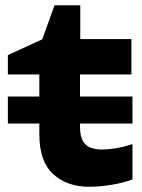

<svg xmlns="http://www.w3.org/2000/svg" viewBox="-20 -702 540 732"><path d="M10 -231V-334H130V-418H10V-492L141 -552L188 -682H286V-553H481V-418H285V-334H485V-231H285V-219Q285 -181 297.5 -162Q310 -143 329.5 -137.5Q349 -132 369 -132Q391 -132 420.5 -136.5Q450 -141 485 -153V-18Q451 -5 405.5 2.5Q360 10 320 10Q235 10 182.5 -38.5Q130 -87 130 -190V-231Z"/></svg>

Font: Noto Sans Mono ExtraCondensed Black
Style: Regular
Weight: 900
Width: 2
Designer: Monotype Design Team
Foundry: Monotype Imaging Inc.
Version: Version 2.014